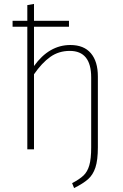

<svg xmlns="http://www.w3.org/2000/svg" viewBox="-20 -760 627 977"><path d="M478 -371V-10Q478 55 465.5 92.5Q453 130 428 152Q403 174 357 197L347 172Q385 152 405 133Q425 114 434.5 81Q444 48 444 -10V-366Q444 -501 335 -501Q279 -501 236 -470.5Q193 -440 153 -382V0H119V-624H44V-654H119V-734L153 -740V-654H331V-624H153V-424Q230 -531 338 -531Q407 -531 442.5 -489Q478 -447 478 -371Z"/></svg>

Font: FiraGO UltraLight
Style: Regular
Weight: 200
Designer: bBox Type
Foundry: bBox Type GmbH
Version: Version 1.001